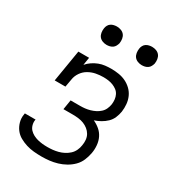

<svg xmlns="http://www.w3.org/2000/svg" viewBox="-179 -835 858 945"><g transform="rotate(30 250.0 -362.0)"><path d="M205 8Q182 8 160 6Q138 4 117 -2.5Q96 -9 77.5 -19.5Q59 -30 46.5 -46.5Q34 -63 28 -84.5Q22 -106 26 -128Q26 -130 26.5 -131.5Q27 -133 27 -135H88Q88 -134 87.5 -133Q87 -132 87 -131Q85 -117 89 -103Q93 -89 102 -79.5Q111 -70 123 -63.5Q135 -57 148.5 -53.5Q162 -50 176 -48.5Q190 -47 205 -47Q220 -47 235 -48.5Q250 -50 265.5 -54Q281 -58 295.5 -65.5Q310 -73 322 -84Q334 -95 341 -110Q348 -125 350 -140Q353 -156 351.5 -172Q350 -188 342.5 -201Q335 -214 323 -223.5Q311 -233 297 -238.5Q283 -244 267 -246Q251 -248 235 -248H181L190 -303H244Q258 -303 271.5 -304.5Q285 -306 299 -310Q313 -314 326 -320.5Q339 -327 350 -337Q361 -347 367 -360.5Q373 -374 375 -387Q377 -401 375.5 -415Q374 -429 368 -441Q362 -453 351.5 -461Q341 -469 328.5 -474Q316 -479 302 -481Q288 -483 274 -483Q274 -483 274 -483Q274 -483 273 -483Q252 -483 231 -479Q210 -475 190.5 -464Q171 -453 158 -434Q145 -415 142 -394L134 -349H73L103 -530H164L157 -486Q169 -500 184.5 -510.5Q200 -521 217 -527.5Q234 -534 251.5 -536Q269 -538 286 -538Q308 -538 329.5 -534.5Q351 -531 369.5 -522Q388 -513 403 -498.5Q418 -484 426.5 -465Q435 -446 437 -424.5Q439 -403 436 -381Q433 -363 425.5 -345Q418 -327 404 -313.5Q390 -300 373 -290.5Q356 -281 338 -275Q358 -266 374.5 -252Q391 -238 400.5 -218.5Q410 -199 412 -176Q414 -153 410 -131Q406 -109 397 -87.5Q388 -66 371.5 -49.5Q355 -33 334.5 -21.5Q314 -10 292 -3.5Q270 3 248 5.5Q226 8 205 8ZM406 -628Q394 -628 382.5 -632.5Q371 -637 364 -646Q357 -655 355 -667.5Q353 -680 355 -693Q356 -701 360.5 -709.5Q365 -718 372.5 -723Q380 -728 389 -730Q398 -732 406 -732Q419 -732 430.5 -727.5Q442 -723 449 -714Q456 -705 458 -692.5Q460 -680 458 -667Q456 -659 451.5 -650.5Q447 -642 439.5 -637Q432 -632 423.5 -630Q415 -628 406 -628ZM206 -628Q194 -628 182.5 -632.5Q171 -637 164 -646Q157 -655 155 -667.5Q153 -680 155 -693Q156 -701 160.5 -709.5Q165 -718 172.5 -723Q180 -728 189 -730Q198 -732 206 -732Q219 -732 230.5 -727.5Q242 -723 249 -714Q256 -705 258 -692.5Q260 -680 258 -667Q256 -659 251.5 -650.5Q247 -642 239.5 -637Q232 -632 223.5 -630Q215 -628 206 -628Z"/></g></svg>

Font: Iosevka Curly Slab LtObl
Style: Regular
Weight: 300
Italic angle: -9°
Monospace: yes
Designer: Belleve Invis
Foundry: Belleve Invis
Version: Version 11.0.0; ttfautohint (v1.8.3)